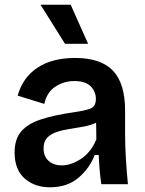

<svg xmlns="http://www.w3.org/2000/svg" viewBox="-20 -782 617 815"><path d="M192 13Q127 13 84.5 -24.5Q42 -62 42 -135Q42 -191 69.5 -223.5Q97 -256 152 -274.5Q207 -293 290 -305Q340 -312 363.5 -321Q387 -330 387 -362Q387 -393 365 -415.5Q343 -438 295 -438Q252 -438 215.5 -414.5Q179 -391 168 -341L55 -376Q77 -454 139.5 -495Q202 -536 299 -536Q408 -536 459.5 -482Q511 -428 511 -312V-214Q511 -163 514.5 -107Q518 -51 523 0H410Q402 -54 399 -124H382Q360 -67 312.5 -27Q265 13 192 13ZM242 -80Q281 -80 323 -107Q365 -134 389 -190L388 -261Q364 -250 334.5 -244.5Q305 -239 275 -234.5Q245 -230 220 -221.5Q195 -213 180 -197Q165 -181 165 -152Q165 -118 186.5 -99Q208 -80 242 -80ZM256 -596 152 -762H280L354 -596Z"/></svg>

Font: Bricolage Grotesque 12pt SemiBold
Style: Regular
Weight: 600
Designer: Mathieu Triay
Foundry: Atelier Triay
Version: Version 1.001; ttfautohint (v1.8.4.7-5d5b);gftools[0.9.33.de